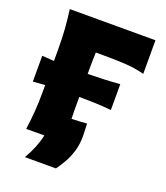

<svg xmlns="http://www.w3.org/2000/svg" viewBox="-155 -818 926 1074"><g transform="rotate(20 308.0 -281.0)"><path d="M120.5 151Q165 76.5 181.5 0H73.5Q81.5 -56.5 85.5 -109.8Q89.5 -163 89.5 -230.5V-266.5Q52.5 -264.5 18 -261V-415Q53.5 -412 89.5 -410V-474Q89.5 -544.5 85.5 -599.5Q81.5 -654.5 73.5 -713H583.5V-513Q531.5 -527 472.8 -530.8Q414 -534.5 334.5 -534.5H293.5Q291.5 -492 291.5 -441V-406.5Q335 -407 383.2 -409Q431.5 -411 482.5 -415V-261Q431.5 -266 383.2 -267.8Q335 -269.5 291.5 -269.5V-230.5Q291.5 -205.5 291.5 -183Q291.5 -160.5 292.5 -139.5Q315.5 -140 338.5 -141.2Q361.5 -142.5 383.5 -144.5Q383.5 -126 384.8 -107.2Q386 -88.5 386 -70Q386 -19 373 22.2Q360 63.5 341.2 95.8Q322.5 128 305.5 151Z"/></g></svg>

Font: Commissioner Flair ExtraBold
Style: Regular
Weight: 800
Designer: Kostas Bartsokas
Foundry: Kostas Bartsokas
Version: Version 1.000; ttfautohint (v1.8.3)